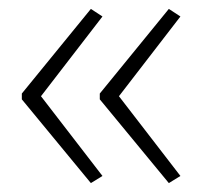

<svg xmlns="http://www.w3.org/2000/svg" viewBox="-20 -492 453 431"><path d="M29 -282 184 -472 210 -455 72 -276 210 -97 184 -81 29 -269ZM204 -282 359 -472 385 -455 247 -276 385 -97 359 -81 204 -269Z"/></svg>

Font: Noto Sans Hebrew ExtraLight
Style: Regular
Weight: 250
Designer: Monotype Design Team
Foundry: Monotype Imaging Inc.
Version: Version 2.003